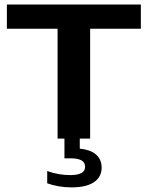

<svg xmlns="http://www.w3.org/2000/svg" viewBox="-20 -615 656 852"><path d="M235.5 0V-487.5H10.5V-595H605V-487.5H380V0ZM297.5 216.5Q268.5 216.5 241 211.8Q213.5 207 189.5 198.5V144Q216 153.5 241.8 157.8Q267.5 162 291.5 162Q323.5 162 340.5 153.2Q357.5 144.5 357.5 125.5Q357.5 105 340.8 96.2Q324 87.5 292 87.5H266V-10H334V65.5L305.5 43.5Q368.5 43.5 399.8 65.8Q431 88 431 129Q431 170.5 396.8 193.5Q362.5 216.5 297.5 216.5Z"/></svg>

Font: Encode Sans SC Expanded SemiBold
Style: Regular
Weight: 600
Width: 7
Designer: Multiple Designers
Foundry: Impallari Type
Version: Version 3.002